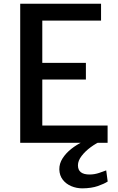

<svg xmlns="http://www.w3.org/2000/svg" viewBox="-20 -763 631 1026"><path d="M88 0V-743H520V-653H206V-427H439V-338H206V-92H555V0ZM420 243.5Q389 243.5 361 231.8Q333 220 315.5 197.5Q298 175 297 142.5Q296.5 111 314.5 83Q332.5 55 361.5 32.2Q390.5 9.5 422.5 -5.5L473 -11L523 -10Q494 2 464.8 23.5Q435.5 45 416 70.5Q396.5 96 396.5 120.5Q396.5 169.5 458.5 169.5Q484.5 169.5 509.8 161Q535 152.5 547.5 147.5L555.5 207Q536.5 219.5 502.8 231.2Q469 243 420 243.5Z"/></svg>

Font: Merriweather Sans
Style: Regular
Weight: 400
Designer: Eben Sorkin
Foundry: Eben Sorkin
Version: Version 1.008; ttfautohint (v1.7.19-72a1) -l 8 -r 50 -G 200 